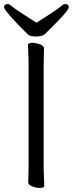

<svg xmlns="http://www.w3.org/2000/svg" viewBox="-28 -916 359 946"><path d="M152 -804Q187 -827 221 -848.5Q255 -870 280 -891Q285 -896 293 -896Q311 -896 311 -880Q311 -874 297.5 -857Q284 -840 264 -819Q244 -798 224.5 -779Q205 -760 193 -748Q187 -742 174.5 -739Q162 -736 149 -736Q137 -736 126.5 -738.5Q116 -741 111 -745Q93 -762 72.5 -783Q52 -804 33.5 -824.5Q15 -845 3.5 -860Q-8 -875 -8 -880Q-8 -896 10 -896Q18 -896 23 -891Q48 -870 82.5 -848.5Q117 -827 152 -804ZM113 -589Q113 -620 111.5 -649Q110 -678 110 -695Q110 -705 132 -705Q149 -705 169 -697.5Q189 -690 189 -677Q189 -665 188 -639.5Q187 -614 187 -588V-106Q187 -75 188.5 -46Q190 -17 190 0Q190 10 168 10Q151 10 131 2.5Q111 -5 111 -18Q111 -30 112 -55.5Q113 -81 113 -107Z"/></svg>

Font: Moon Stars Kai T
Style: Regular
Weight: 400
Designer: GuiWonder
Version: Version 1.101